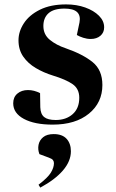

<svg xmlns="http://www.w3.org/2000/svg" viewBox="-20 -552 529 872"><path d="M233 -7Q280 -7 310 -33.5Q340 -60 340 -108Q340 -149 309.5 -170Q279 -191 220 -209Q178 -222 142.5 -243Q107 -264 85.5 -295Q64 -326 64 -369Q64 -409 88.5 -446.5Q113 -484 161.5 -508Q210 -532 280 -532Q328 -532 367 -518Q406 -504 429.5 -480.5Q453 -457 453 -428Q453 -404 436 -389.5Q419 -375 392 -375Q375 -375 358 -380.5Q341 -386 329 -393L341 -450Q353 -513 273 -513Q224 -513 200.5 -492Q177 -471 177 -434Q177 -395 206.5 -371Q236 -347 278 -333Q356 -306 400.5 -270Q445 -234 445 -166Q445 -86 384 -36Q323 14 219 14Q137 14 88.5 -12Q40 -38 40 -83Q40 -111 59 -127Q78 -143 107 -143Q135 -143 162 -129L163 -65Q164 -34 180.5 -20.5Q197 -7 233 -7ZM163 300 155 287Q197 255 211 232Q225 209 225 189Q225 181 220.5 175Q216 169 202 164L159 148Q151 127 155 106Q159 85 176 71Q193 57 224 57Q263 57 282.5 78.5Q302 100 302 135Q302 180 266 222Q230 264 163 300Z"/></svg>

Font: Literata 72pt
Style: Bold Italic
Weight: 700
Italic angle: -2°
Designer: Latin by Veronika Burian and Jose Scaglione. Greek by Irene Vlachou. Cyrillic by Vera Evstafieva
Foundry: TypeTogether
Version: Version 3.002